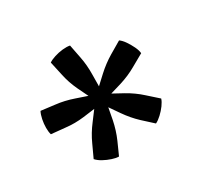

<svg xmlns="http://www.w3.org/2000/svg" viewBox="-93 -863 688 650"><g transform="rotate(30 251.0 -538.0)"><path d="M208 -730.5Q218.5 -735.5 234.8 -736.8Q251 -738 267.5 -736.8Q284 -735.5 294.5 -730.5L294 -676Q294 -641.5 285.8 -605.5Q277.5 -569.5 270 -539.5Q260.5 -528.5 251.5 -528.5Q241 -528.5 232 -539.5Q225 -569.5 217 -605.5Q209 -641.5 208.5 -676ZM45.5 -550Q44.5 -561 48 -577Q51.5 -593 58.2 -608.2Q65 -623.5 73 -632.5L124 -615Q156.5 -604 188.2 -584.8Q220 -565.5 247 -550Q254.5 -538 251.5 -528.5Q249.5 -524 245.8 -520Q242 -516 234.5 -514.5Q203.5 -516.5 167 -519.5Q130.5 -522.5 97.5 -533.5ZM167 -340Q156 -342.5 142.2 -350.5Q128.5 -358.5 116 -369.5Q103.5 -380.5 97 -391L129.5 -434Q150 -462 178 -486.2Q206 -510.5 228.5 -530.5Q243 -534.5 251.5 -528.5Q255 -525.5 257.8 -520.8Q260.5 -516 260 -509Q248 -479.5 233.8 -445.8Q219.5 -412 198.5 -384ZM404.5 -390Q399 -380.5 387 -369.8Q375 -359 361 -350.5Q347 -342 334.5 -339.5L303.5 -383.5Q283 -412 269 -446Q255 -480 242.5 -508Q243 -522.5 251.5 -528.5Q255 -531.5 260.8 -532.2Q266.5 -533 273 -530.5Q297 -510.5 324.8 -486Q352.5 -461.5 373 -433.5ZM430 -631.5Q437.5 -623.5 444 -608.8Q450.5 -594 454.2 -577.8Q458 -561.5 457 -549.5L405 -533Q372 -523 335.2 -520Q298.5 -517 268.5 -514.5Q255 -518.5 251.5 -528.5Q247.5 -538 255.5 -549.5Q282.5 -566.5 314 -585.2Q345.5 -604 378.5 -614.5Z"/></g></svg>

Font: Signika Negative Light
Style: Regular
Weight: 400
Version: Version 2.001